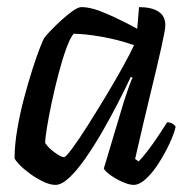

<svg xmlns="http://www.w3.org/2000/svg" viewBox="-20 -520 538 540"><path d="M136 0Q121 0 102 -9Q83 -18 65 -31Q47 -44 35 -56.5Q23 -69 21 -75Q21 -112 28.5 -156Q36 -200 47.5 -243.5Q59 -287 71 -324.5Q83 -362 92.5 -386Q102 -410 105 -414Q110 -421 123.5 -435Q137 -449 153.5 -464Q170 -479 185 -489.5Q200 -500 209 -500Q238 -500 281 -481Q324 -462 366 -439L371 -500Q406 -500 425.5 -487.5Q445 -475 445 -449Q445 -437 434 -387.5Q423 -338 403.5 -258Q384 -178 360 -73L370 -66Q380 -76 395 -95.5Q410 -115 425 -137.5Q440 -160 450 -176Q459 -176 465.5 -172Q472 -168 474 -163Q469 -142 456 -114.5Q443 -87 426 -60.5Q409 -34 390.5 -17Q372 0 356 0Q343 0 324 -8.5Q305 -17 290 -28Q275 -39 272 -46L328 -233Q336 -257 342.5 -276Q349 -295 353 -301L348 -304Q332 -270 311 -229Q290 -188 266.5 -147.5Q243 -107 219.5 -73.5Q196 -40 174.5 -20Q153 0 136 0ZM160 -78Q165 -78 183.5 -103Q202 -128 227 -167.5Q252 -207 278.5 -251Q305 -295 326 -333Q347 -371 357 -393Q311 -409 264 -417Q217 -425 187 -425Q177 -413 166 -382.5Q155 -352 144.5 -312Q134 -272 125.5 -232Q117 -192 112 -161Q107 -130 107 -118Q116 -104 134 -91Q152 -78 160 -78Z"/></svg>

Font: Texturina 72pt 72pt Medium
Style: Italic
Weight: 500
Italic angle: -11°
Designer: Guillermo Torres Carreño
Foundry: Omnibus-Type
Version: Version 1.002; ttfautohint (v1.8.3)